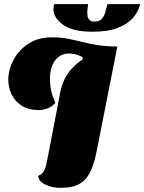

<svg xmlns="http://www.w3.org/2000/svg" viewBox="-20 -884 696 926"><path d="M273 22Q230 22 198 6Q166 -10 164 -36Q181 -43 189.5 -55.5Q198 -68 203 -90Q208 -112 215 -149L270 -436Q283 -504 322 -548.5Q361 -593 418.5 -619.5Q476 -646 546 -660L447 -159Q436 -101 418 -60.5Q400 -20 366.5 1Q333 22 273 22ZM168 -353Q118 -353 85 -374Q52 -395 36 -429Q20 -463 20 -500Q20 -547 44.5 -594Q69 -641 116 -672.5Q163 -704 232 -704Q274 -704 308.5 -697Q343 -690 376.5 -681.5Q410 -673 450.5 -666.5Q491 -660 546 -660L380 -598L377 -609Q356 -620 339.5 -623Q323 -626 313 -626Q272 -626 246.5 -593.5Q221 -561 221 -505Q221 -476 226 -450Q231 -424 247 -388Q231 -369 208 -361Q185 -353 168 -353ZM425 -731Q331 -731 284.5 -764.5Q238 -798 238 -838Q238 -849 241 -864H405Q404 -854 402.5 -844Q401 -834 401 -824Q401 -819 402 -808.5Q403 -798 410.5 -789Q418 -780 435 -780Q460 -780 471.5 -793.5Q483 -807 488 -826.5Q493 -846 498 -864H656Q648 -829 622 -798.5Q596 -768 548 -749.5Q500 -731 425 -731Z"/></svg>

Font: Sansita Swashed Light Black
Style: Regular
Weight: 900
Version: Version 1.003